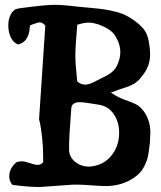

<svg xmlns="http://www.w3.org/2000/svg" viewBox="-20 -751 656 780"><path d="M463.9 -205.1Q463.9 -205.1 463.9 -212.9Q463.9 -256.8 440.9 -289.1Q418 -321.3 377.9 -326.2Q372.1 -327.1 344.2 -331.5Q316.4 -335.9 304.7 -335.9Q270.5 -335.9 269.5 -309.6Q260.7 -190.4 260.7 -168V-141.6Q261.7 -112.3 285.6 -93.3Q309.6 -74.2 340.8 -74.2Q348.6 -74.2 352.5 -75.2Q401.4 -81.1 431.6 -117.7Q461.9 -154.3 463.9 -205.1ZM293.9 -650.4Q286.1 -561.5 286.1 -525.4Q286.1 -488.3 293.9 -419.9Q309.6 -407.2 325.2 -407.2Q335.9 -407.2 347.7 -411.6Q359.4 -416 375.5 -424.8Q391.6 -433.6 400.4 -437.5Q443.4 -457 455.1 -484.4Q468.8 -511.7 468.8 -539.1Q468.8 -566.4 455.1 -592.8Q444.3 -615.2 427.7 -627.4Q411.1 -639.6 383.8 -650.4Q357.4 -659.2 340.8 -659.2Q321.3 -659.2 293.9 -650.4ZM54.7 -570.3Q35.2 -576.2 24.4 -598.1Q13.7 -620.1 13.7 -647.5Q13.7 -673.8 24.4 -693.8Q35.2 -713.9 55.7 -716.8Q163.1 -731.4 199.2 -731.4Q235.4 -731.4 289.1 -724.6Q308.6 -722.7 346.7 -719.2Q384.8 -715.8 403.8 -712.9Q422.9 -710 450.7 -703.1Q478.5 -696.3 501.5 -683.1Q524.4 -669.9 546.9 -650.4Q569.3 -630.9 577.6 -607.9Q585.9 -585 588.9 -549.8Q589.8 -543 589.8 -529.3Q589.8 -485.4 563.5 -450.2Q554.7 -438.5 550.3 -433.1Q545.9 -427.7 538.6 -421.4Q531.2 -415 527.8 -412.6Q524.4 -410.2 513.2 -404.8Q502 -399.4 494.6 -397.5Q487.3 -395.5 466.8 -388.2Q446.3 -380.9 430.7 -375Q457 -356.4 484.4 -346.7Q511.7 -336.9 529.8 -328.6Q547.9 -320.3 563.5 -299.8Q590.8 -262.7 590.8 -211.9Q590.8 -201.2 588.9 -171.9Q585 -135.7 581.1 -116.2Q577.1 -96.7 564.9 -73.2Q552.7 -49.8 530.3 -33.2Q478.5 4.9 409.2 4.9Q391.6 4.9 352.5 2Q313.5 -1 292 -1Q273.4 -1 263.7 0L140.6 8.8Q95.7 8.8 30.3 0Q17.6 -15.6 17.6 -34.2Q17.6 -67.4 46.9 -91.8Q55.7 -95.7 67.4 -95.7Q80.1 -95.7 101.6 -88.4Q123 -81.1 131.8 -81.1Q145.5 -81.1 155.3 -91.8V-114.3Q155.3 -156.2 150.9 -194.3Q146.5 -232.4 142.6 -250L138.7 -266.6L164.1 -647.5Q151.4 -660.2 141.6 -660.2Q135.7 -660.2 123.5 -655.8Q111.3 -651.4 105.5 -649.4Q100.6 -648.4 100.1 -632.3Q99.6 -616.2 89.8 -597.2Q80.1 -578.1 54.7 -570.3Z"/></svg>

Font: LPEducational
Style: Medium
Weight: 500
Designer: Based on Essays1743, by John Stracke, which says:

Based on the typeface in a 1743 English translation of the essays of 
Version: Version 001.204